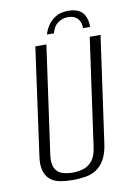

<svg xmlns="http://www.w3.org/2000/svg" viewBox="-83 -773 582 838"><g transform="rotate(-10 207.5 -353.5)"><path d="M279 -719Q306 -719 323 -710.5Q340 -702 348 -688.5Q356 -675 359 -660Q362 -645 361 -633H330Q330 -662 314.5 -677Q299 -692 274 -692Q248 -692 228 -677.5Q208 -663 201 -633H170Q175 -652 187.5 -671.5Q200 -691 222.5 -705Q245 -719 279 -719ZM172 12Q142 12 116.5 7.5Q91 3 73 -11Q55 -25 47 -51.5Q39 -78 46 -121L111 -591H160L93 -113Q88 -75 98.5 -54.5Q109 -34 130 -27Q151 -20 176 -20Q201 -20 224 -27Q247 -34 263.5 -54.5Q280 -75 285 -113L352 -591H400L334 -121Q328 -78 313 -51.5Q298 -25 276.5 -11Q255 3 228 7.5Q201 12 172 12Z"/></g></svg>

Font: Alumni Sans Light
Style: Italic
Weight: 300
Italic angle: -8°
Version: Version 1.016